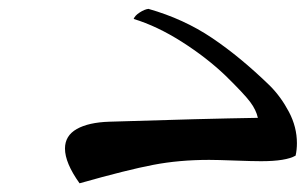

<svg xmlns="http://www.w3.org/2000/svg" viewBox="-20 -570 696 437"><path d="M317.9 -549.8Q398.4 -526.9 462.6 -483.6Q526.9 -440.4 594.2 -375Q619.6 -349.6 637.7 -315.2Q655.8 -280.8 655.8 -244.1Q655.8 -229 652.8 -215.8Q630.9 -203.1 574.2 -203.1Q554.7 -203.1 514.2 -204.6Q473.6 -206.1 456.1 -206.1Q387.7 -206.1 328.9 -194.8Q270 -183.6 161.1 -152.8Q127.9 -199.2 127.9 -231.9Q127.9 -261.2 154.8 -276.4Q181.6 -291.5 229 -293Q441.9 -299.8 566.9 -301.8Q563 -319.8 549.3 -338.1Q535.6 -356.4 493.2 -397.9Q450.2 -439 393.8 -474.9Q337.4 -510.7 284.2 -526.9Q287.1 -534.7 298.1 -541.7Q309.1 -548.8 317.9 -549.8Z"/></svg>

Font: Kaushan Script
Style: Regular
Weight: 400
Designer: Pablo Impallari
Foundry: Pablo Impallari
Version: Version 1.002